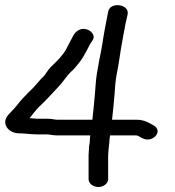

<svg xmlns="http://www.w3.org/2000/svg" viewBox="-42 -713 680 748"><path d="M304.3 -129C304.3 -120.4 303.1 -114.6 303.1 -109V-15C303.1 1.5 320.6 15.5 341.2 15.5C361.8 15.5 379.3 1.5 379.3 -15V-105.3C379.3 -110.5 380 -117.9 380.6 -127.5C381.4 -140.9 384.3 -151.3 384.3 -167C384.3 -171.6 386.4 -178.6 386.8 -185.5H488.7C494.4 -185.5 500.7 -180.9 512.5 -174.6C552 -153.5 597.4 -202.7 554.9 -225.4C540.4 -233.1 520.9 -246.5 491.2 -246.5H394.5C397.9 -278.3 401.8 -311.6 404.3 -346.3L406.8 -380.3C409.4 -416 418.1 -446.4 423 -482.7C428.9 -526.3 438.7 -574.7 446.6 -619L455.4 -658C462.4 -697.4 386.5 -707.3 379.5 -667.8L372 -628.9C368.2 -609 362.5 -581.5 359.4 -559.4C351.5 -502.4 334.8 -443.5 330.6 -383.7L328.1 -349.7C325.4 -313.5 321.4 -282.2 317.9 -246.5H181.2C171.1 -246.5 160 -250.5 142.4 -250.5H101.2C96.5 -250.5 85 -251.5 73.1 -252.7C82.6 -263.8 97.7 -285 109.4 -296C136.9 -321.6 161 -348.8 186.2 -375.5C205.2 -395.6 217.4 -417.4 234.2 -432.8C248.4 -445.8 254.8 -454.2 266.8 -469.2C290 -498.1 300.7 -530.8 318.5 -555.8C331.6 -574.2 313.1 -592.4 299.6 -597.3C268.7 -608.8 250.6 -586.5 244 -574.9C232.9 -555 226.7 -542.3 215.6 -520.9C202.1 -496.7 179.9 -474.8 158 -454C142.6 -439.4 135.9 -422.5 125.7 -413.2C112.9 -401.5 100.6 -384.8 88.9 -372.7L69 -352.8C54.8 -338.6 41.5 -325.4 27.8 -307.5C15.4 -291.2 5.7 -282.5 -8.9 -266.4C-39.2 -234.1 -11.6 -193.5 33.7 -193.5C52.7 -193.5 79.4 -189.5 101.2 -189.5H141.2C149.7 -189.5 163.6 -185.5 181.2 -185.5H309.7C308.9 -180.7 308.1 -173.1 308.1 -168C308.1 -154.6 304.3 -146 304.3 -129Z"/></svg>

Font: CiSf OpenHand
Style: BdExt
Weight: 400
Foundry: Cannot Into Space Fonts
Version: Version 0.7892